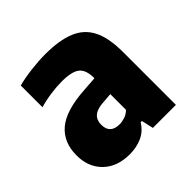

<svg xmlns="http://www.w3.org/2000/svg" viewBox="-151 -690 834 834"><g transform="rotate(-45 265.5 -273.0)"><path d="M191 10.5Q114 10.5 68.8 -33.5Q23.5 -77.5 23.5 -150Q23.5 -229.5 75.5 -274.2Q127.5 -319 245.5 -327L315.5 -332V-334.5Q315.5 -383.5 291.2 -403Q267 -422.5 205.5 -422.5Q175 -422.5 138 -417.5Q101 -412.5 67 -402.5V-536Q105.5 -546 151.8 -551.5Q198 -557 238.5 -557Q324 -557 378.2 -535Q432.5 -513 458.2 -462.2Q484 -411.5 484 -324.5V0H342.5L330 -55H322.5Q301 -20 266.8 -4.8Q232.5 10.5 191 10.5ZM193.5 -168.5Q193.5 -113 251.5 -113Q267 -113 284 -118.5Q301 -124 315.5 -138V-234.5L265 -230.5Q193.5 -225.5 193.5 -168.5Z"/></g></svg>

Font: Encode Sans Semi Condensed ExtraBold
Style: Regular
Weight: 800
Width: 4
Designer: Multiple Designers
Foundry: Impallari Type
Version: Version 3.000; ttfautohint (v1.8.3) -l 8 -r 50 -G 200 -x 14 